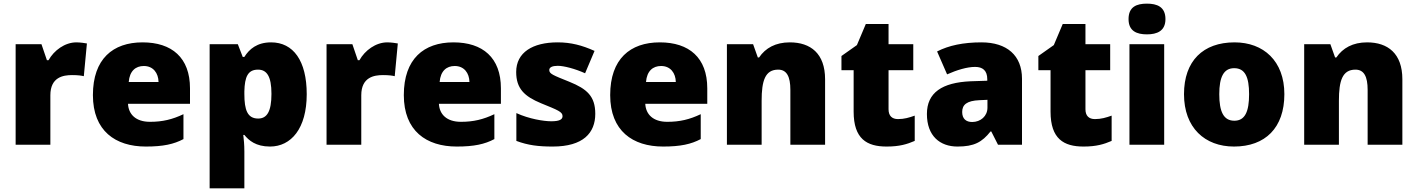

<svg xmlns="http://www.w3.org/2000/svg" viewBox="-20 -796 7797 1056"><path d="M400 -563C337 -563 277 -519 247 -465H238L208 -553H66V0H257V-272C257 -372 328 -383 376 -383C411 -383 428 -380 441 -377L458 -557C447 -559 421 -563 400 -563Z M764 -563C601 -563 491 -472 491 -273C491 -76 615 10 782 10C878 10 936 -3 989 -31V-168C928 -139 874 -126 805 -126C727 -126 687 -167 684 -225H1025V-310C1025 -479 925 -563 764 -563ZM771 -433C823 -433 851 -394 852 -345H688C693 -406 726 -433 771 -433Z M1471 -563C1394 -563 1351 -526 1324 -483H1315L1288 -553H1133V240H1324V38C1324 -1 1321 -29 1318 -54H1324C1348 -24 1387 10 1465 10C1581 10 1667 -89 1667 -278C1667 -462 1593 -563 1471 -563ZM1399 -413C1447 -413 1473 -377 1473 -280C1473 -182 1448 -144 1400 -144C1341 -144 1324 -191 1324 -279V-294C1326 -373 1343 -413 1399 -413Z M2110 -563C2047 -563 1987 -519 1957 -465H1948L1918 -553H1776V0H1967V-272C1967 -372 2038 -383 2086 -383C2121 -383 2138 -380 2151 -377L2168 -557C2157 -559 2131 -563 2110 -563Z M2474 -563C2311 -563 2201 -472 2201 -273C2201 -76 2325 10 2492 10C2588 10 2646 -3 2699 -31V-168C2638 -139 2584 -126 2515 -126C2437 -126 2397 -167 2394 -225H2735V-310C2735 -479 2635 -563 2474 -563ZM2481 -433C2533 -433 2561 -394 2562 -345H2398C2403 -406 2436 -433 2481 -433Z M3254 -170C3254 -267 3208 -307 3112 -346C3020 -383 3001 -390 3001 -411C3001 -426 3018 -434 3048 -434C3081 -434 3143 -418 3198 -393L3250 -516C3181 -547 3120 -563 3047 -563C2910 -563 2819 -508 2819 -400C2819 -309 2864 -266 2956 -228C3049 -190 3074 -181 3074 -157C3074 -138 3055 -129 3012 -129C2970 -129 2890 -142 2820 -174V-21C2884 3 2941 10 3020 10C3188 10 3254 -65 3254 -170Z M3609 -563C3446 -563 3336 -472 3336 -273C3336 -76 3460 10 3627 10C3723 10 3781 -3 3834 -31V-168C3773 -139 3719 -126 3650 -126C3572 -126 3532 -167 3529 -225H3870V-310C3870 -479 3770 -563 3609 -563ZM3616 -433C3668 -433 3696 -394 3697 -345H3533C3538 -406 3571 -433 3616 -433Z M4324 -563C4246 -563 4190 -532 4155 -480H4148L4122 -553H3978V0H4169V-242C4169 -352 4188 -413 4260 -413C4307 -413 4327 -375 4327 -302V0H4518V-360C4518 -502 4438 -563 4324 -563Z M4919 -141C4886 -141 4867 -159 4867 -195V-410H5003V-553H4867V-664H4742L4693 -548L4608 -488V-410H4675V-182C4675 -32 4748 10 4856 10C4928 10 4969 -3 5011 -21V-160C4980 -149 4953 -141 4919 -141Z M5378 -563C5278 -563 5198 -546 5134 -513L5189 -387C5243 -411 5299 -428 5343 -428C5384 -428 5410 -409 5410 -360V-352L5318 -349C5162 -342 5078 -287 5078 -169C5078 -48 5150 10 5246 10C5338 10 5381 -14 5428 -73H5432L5469 0H5601V-363C5601 -491 5518 -563 5378 -563ZM5367 -245 5411 -247V-204C5411 -157 5373 -125 5327 -125C5294 -125 5272 -142 5272 -180C5272 -220 5297 -242 5367 -245Z M6002 -141C5969 -141 5950 -159 5950 -195V-410H6086V-553H5950V-664H5825L5776 -548L5691 -488V-410H5758V-182C5758 -32 5831 10 5939 10C6011 10 6052 -3 6094 -21V-160C6063 -149 6036 -141 6002 -141Z M6288 -776C6232 -776 6187 -759 6187 -691C6187 -625 6232 -607 6288 -607C6343 -607 6390 -625 6390 -691C6390 -759 6343 -776 6288 -776ZM6383 -553H6192V0H6383Z M7044 -278C7044 -461 6929 -563 6770 -563C6597 -563 6492 -461 6492 -278C6492 -93 6607 10 6767 10C6939 10 7044 -93 7044 -278ZM6686 -278C6686 -372 6710 -421 6768 -421C6828 -421 6850 -372 6850 -278C6850 -183 6828 -132 6769 -132C6709 -132 6686 -183 6686 -278Z M7499 -563C7421 -563 7365 -532 7330 -480H7323L7297 -553H7153V0H7344V-242C7344 -352 7363 -413 7435 -413C7482 -413 7502 -375 7502 -302V0H7693V-360C7693 -502 7613 -563 7499 -563Z"/></svg>

Font: Noto Sans Canadian Aboriginal Black
Style: Regular
Weight: 900
Designer: Monotype Design Team, Typotheque's Kevin King
Foundry: Monotype Imaging Inc.
Version: Version 2.004